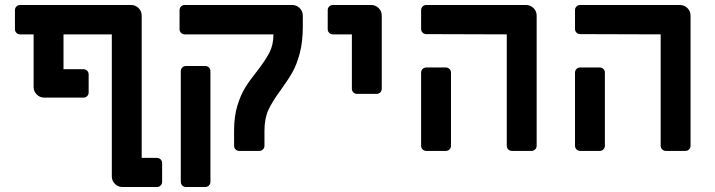

<svg xmlns="http://www.w3.org/2000/svg" viewBox="-20 -606 2873 771"><path d="M429 102V-468H235V-328H315Q324 -328 330 -322Q336 -316 336 -307V-235Q336 -226 330 -220Q324 -214 315 -214H158Q140 -214 127.5 -226.5Q115 -239 115 -257V-468H61Q52 -468 46 -474Q40 -480 40 -489V-565Q40 -574 46 -580Q52 -586 61 -586H506Q524 -586 536.5 -573.5Q549 -561 549 -543V28H610Q619 28 625 34Q631 40 631 49V124Q631 133 625 139Q619 145 610 145H472Q454 145 441.5 132.5Q429 120 429 102Z M920 -21V-82Q920 -138 933 -181Q946 -224 964.5 -254Q983 -284 1012 -320Q1046 -364 1062 -395Q1078 -426 1078 -468H722Q713 -468 707 -474Q701 -480 701 -489V-565Q701 -574 707 -580Q713 -586 722 -586H1153Q1171 -586 1183.5 -573.5Q1196 -561 1196 -543V-500Q1196 -437 1183.5 -391Q1171 -345 1153.5 -314.5Q1136 -284 1107 -244Q1073 -198 1057.5 -164Q1042 -130 1042 -81V-21Q1042 -12 1036 -6Q1030 0 1021 0H941Q932 0 926 -6Q920 -12 920 -21ZM706 124V-320Q706 -329 712 -335Q718 -341 727 -341H804Q813 -341 819 -335Q825 -329 825 -320V124Q825 133 819 139Q813 145 804 145H727Q718 145 712 139Q706 133 706 124Z M1393 -250V-468H1317Q1308 -468 1302 -474Q1296 -480 1296 -489V-565Q1296 -574 1302 -580Q1308 -586 1317 -586H1470Q1488 -586 1500.5 -573.5Q1513 -561 1513 -543V-250Q1513 -241 1507 -235Q1501 -229 1492 -229H1414Q1405 -229 1399 -235Q1393 -241 1393 -250Z M2015 -21V-468L1692 -469Q1683 -469 1677 -475Q1671 -481 1671 -490V-565Q1671 -574 1677 -580Q1683 -586 1692 -586H2092Q2110 -586 2122.5 -573.5Q2135 -561 2135 -543V-21Q2135 -12 2129 -6Q2123 0 2114 0H2036Q2027 0 2021 -6Q2015 -12 2015 -21ZM1671 -21V-314Q1671 -323 1677 -329Q1683 -335 1692 -335H1770Q1779 -335 1785 -329Q1791 -323 1791 -314V-21Q1791 -12 1785 -6Q1779 0 1770 0H1692Q1683 0 1677 -6Q1671 -12 1671 -21Z M2633 -21V-468L2310 -469Q2301 -469 2295 -475Q2289 -481 2289 -490V-565Q2289 -574 2295 -580Q2301 -586 2310 -586H2710Q2728 -586 2740.5 -573.5Q2753 -561 2753 -543V-21Q2753 -12 2747 -6Q2741 0 2732 0H2654Q2645 0 2639 -6Q2633 -12 2633 -21ZM2289 -21V-314Q2289 -323 2295 -329Q2301 -335 2310 -335H2388Q2397 -335 2403 -329Q2409 -323 2409 -314V-21Q2409 -12 2403 -6Q2397 0 2388 0H2310Q2301 0 2295 -6Q2289 -12 2289 -21Z"/></svg>

Font: Miriam Libre
Style: Bold
Weight: 700
Designer: Michal Sahar
Foundry: Hagilda
Version: Version 1.001